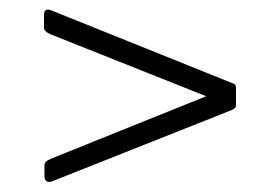

<svg xmlns="http://www.w3.org/2000/svg" viewBox="-20 -555 563 393"><path d="M71 -216Q71 -221 74 -224Q77 -227 84 -230L402 -358L83 -485Q70 -491 70 -498V-524Q70 -532 74 -534.5Q78 -537 87 -533L455 -385Q459 -384 461 -382Q463 -380 463 -375V-340Q463 -336 461 -334Q459 -332 455 -330L87 -184Q80 -181 75.5 -184Q71 -187 71 -195V-216Z"/></svg>

Font: Libre Franklin Thin Thin
Style: Regular
Weight: 250
Version: Version 3.000